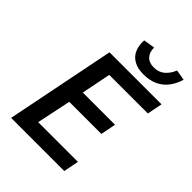

<svg xmlns="http://www.w3.org/2000/svg" viewBox="-241 -967 1083 1083"><g transform="rotate(45 300.0 -425.5)"><path d="M49 0 180 -654H595L577 -563H269L234 -387H491L473 -296H217L174 -91H491L473 0ZM404 -701Q356 -701 325.5 -718.5Q295 -736 281.5 -767.5Q268 -799 271 -840L339 -851Q338 -815 358 -792.5Q378 -770 417 -770Q456 -770 482 -792.5Q508 -815 522 -851L585 -840Q573 -799 549.5 -767.5Q526 -736 489.5 -718.5Q453 -701 404 -701Z"/></g></svg>

Font: Source Code Pro ExtraLight SemiBold
Style: Italic
Weight: 600
Italic angle: -11°
Monospace: yes
Version: Version 1.016;hotconv 1.0.116;makeotfexe 2.5.65601